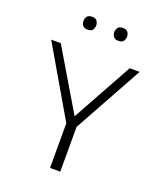

<svg xmlns="http://www.w3.org/2000/svg" viewBox="-164 -1023 950 1128"><g transform="rotate(20 311.0 -459.5)"><path d="M285.6 0V-279.3L34.2 -710.4H94.2L317.4 -334.5L524.9 -710.4H587.4L349.6 -279.8V0ZM407.2 -838.9Q384.8 -838.9 376 -851.3Q367.2 -863.8 367.2 -879.4Q367.2 -894 375.7 -906.7Q384.3 -919.4 407.2 -919.4Q429.7 -919.4 438.5 -906.7Q447.3 -894 447.3 -879.4Q447.3 -863.8 438.5 -851.3Q429.7 -838.9 407.2 -838.9ZM215.3 -838.9Q192.4 -838.9 183.6 -851.3Q174.8 -863.8 174.8 -879.4Q174.8 -894 183.3 -906.7Q191.9 -919.4 215.3 -919.4Q237.3 -919.4 245.8 -906.7Q254.4 -894 254.4 -879.4Q254.4 -863.8 245.8 -851.3Q237.3 -838.9 215.3 -838.9Z"/></g></svg>

Font: Comme ExtraLight
Style: Regular
Weight: 250
Version: Version 1.000;gftools[0.9.27]